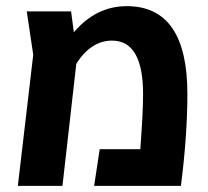

<svg xmlns="http://www.w3.org/2000/svg" viewBox="-20 -604 677 624"><path d="M392 -584Q589 -584 589 -299Q589 -164 568 0H286L304 -119H436Q445 -239 445 -298Q445 -472 344 -472Q276 -472 228 -397L183 0H38L88 -426L67 -567H211L220 -499Q292 -584 392 -584Z"/></svg>

Font: FiraGO SemiBold
Style: Regular
Weight: 600
Designer: bBox Type
Foundry: bBox Type GmbH
Version: Version 1.001;PS 001.001;hotconv 1.0.88;makeotf.lib2.5.64775